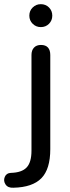

<svg xmlns="http://www.w3.org/2000/svg" viewBox="-73 -710 336 921"><path d="M-21.1 119.3Q31.6 117.9 54.8 93.2Q78 68.6 78 12.6V-446Q78 -468.9 90.1 -481.6Q102.1 -494.4 123.4 -494.4Q145.9 -494.4 157.1 -481.9Q168.2 -469.5 168.2 -446V5.3Q168.2 101.3 125.5 144.9Q82.8 188.5 -8.4 190.5Q-35 192 -46.4 174.8Q-57.8 157.6 -50.2 138.9Q-42.6 120.2 -21.1 119.3ZM67.7 -635Q67.7 -658.4 83.9 -674.2Q100 -690 122.8 -690Q146.2 -690 162 -674.2Q177.8 -658.4 177.8 -635Q177.8 -611.6 162 -595.8Q146.2 -580 122.8 -580Q100 -580 83.9 -595.8Q67.7 -611.6 67.7 -635Z"/></svg>

Font: SN Pro Thin
Style: Regular
Weight: 200
Designer: Tobias Whetton
Foundry: Supernotes
Version: Version 1.003;Glyphs 3.3 (3324)